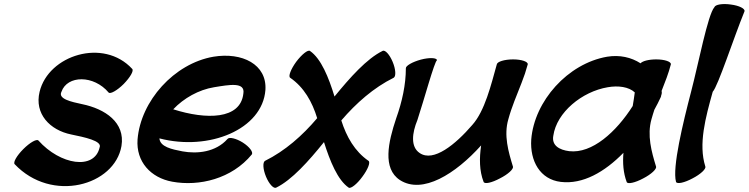

<svg xmlns="http://www.w3.org/2000/svg" viewBox="-20 -845 3630 931"><path d="M51 -49C231 141 536 55 569 -137C588 -251 490 -317 378 -340C327 -351 260 -365 278 -400C306 -481 435 -482 507 -396C515 -388 548 -406 580 -438C611 -470 630 -502 621 -511C482 -662 215 -578 172 -400C146 -293 222 -214 325 -193C388 -180 477 -162 463 -130C438 -19 272 -45 166 -164C157 -172 125 -154 93 -122C61 -90 43 -58 51 -49Z M1201 -96C1209 -107 1190 -133 1157 -154C1125 -174 1091 -182 1083 -171C1026 -107 936 -98 865 -111C813 -121 756 -133 753 -174C994 -111 1253 -218 1267 -409C1275 -533 1154 -593 1015 -570C824 -537 662 -355 647 -169C639 -61 711 17 815 36C946 60 1104 22 1201 -96ZM1018 -422C1092 -434 1170 -449 1160 -391C1146 -265 980 -264 820 -315C871 -369 944 -410 1018 -422Z M1319 65C1395 28 1477 -64 1551 -156C1580 -64 1617 28 1671 65C1681 71 1711 48 1737 12C1764 -24 1777 -58 1767 -65C1700 -111 1660 -182 1635 -261C1707 -345 1792 -420 1889 -468C1901 -475 1899 -509 1884 -545C1869 -581 1847 -605 1835 -598C1759 -561 1677 -469 1602 -377C1574 -469 1537 -561 1483 -598C1473 -605 1443 -581 1416 -545C1390 -509 1377 -475 1387 -468C1454 -422 1494 -351 1518 -272C1447 -188 1362 -113 1265 -65C1253 -58 1255 -24 1270 12C1285 48 1307 71 1319 65Z M1948 -514C1948 -435 1930 -352 1901 -271C1862 -155 1834 -28 1919 28C2029 99 2189 -2 2313 -140C2304 -78 2304 -17 2325 37C2330 49 2365 41 2404 20C2444 0 2472 -26 2467 -38C2445 -110 2422 -189 2445 -267C2461 -326 2486 -384 2509 -443C2521 -473 2531 -503 2539 -533C2541 -546 2509 -557 2468 -557C2426 -557 2391 -546 2389 -533C2361 -433 2331 -307 2270 -239C2189 -145 2082 -57 2015 -103C1970 -133 1978 -200 2004 -263C2036 -360 2087 -548 2099 -553C2098 -565 2063 -567 2021 -556C1980 -545 1947 -526 1948 -514Z M3161 -38C3139 -110 3117 -189 3139 -267C3143 -282 3148 -297 3153 -313C3164 -333 3175 -354 3184 -374C3185 -377 3186 -379 3186 -382C3189 -390 3190 -397 3188 -404C3205 -447 3222 -490 3233 -533C3235 -546 3203 -557 3162 -557C3126 -557 3095 -549 3086 -538C3041 -567 2985 -580 2924 -570C2733 -537 2571 -355 2556 -169C2549 -64 2599 25 2699 37C2806 50 2912 -11 3003 -104C2999 -55 3002 -7 3019 38C3024 49 3060 41 3099 20C3138 0 3166 -26 3161 -38ZM2740 -112C2692 -118 2654 -140 2663 -187C2679 -300 2802 -401 2927 -422C2978 -431 3029 -424 3058 -397C3055 -375 3052 -353 3048 -331C2968 -205 2851 -99 2740 -112Z M3444 -810C3412 -774 3367 -537 3331 -400C3292 -250 3239 -33 3258 37C3263 49 3299 41 3338 20C3377 0 3405 -26 3400 -38C3366 -146 3401 -275 3436 -400C3462 -428 3537 -660 3590 -790C3594 -803 3564 -818 3524 -823C3484 -829 3448 -823 3444 -810Z"/></svg>

Font: Nupuram Black Oblique
Style: Regular
Weight: 900
Designer: Santhosh Thottingal (santhosh.thottingal@gmail.com)
Foundry: SMC
Version: Version 1.000